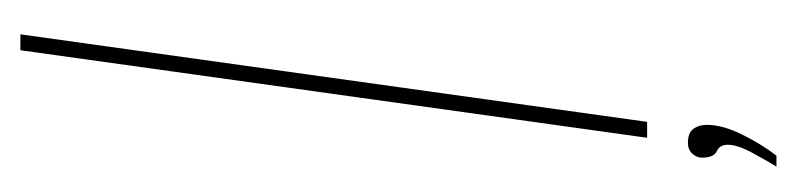

<svg xmlns="http://www.w3.org/2000/svg" viewBox="-324 -346 800 193"><g transform="rotate(-90 76.5 -250.0)"><path d="M34 0 122 -630H138L50 0ZM5 130Q10 122 18.5 106.5Q27 91 27 81Q27 73 20.5 70Q14 67 14 55Q14 50 18 45.5Q22 41 29 41Q39 41 43 46.5Q47 52 47 60Q47 76 37 96Q27 116 16 130Z"/></g></svg>

Font: Alumni Sans Pinstripe
Style: Italic
Weight: 400
Italic angle: -8°
Designer: Robert E. Leuschke
Foundry: Robert E. Leuschke
Version: Version 1.010; ttfautohint (v1.8.4.7-5d5b)